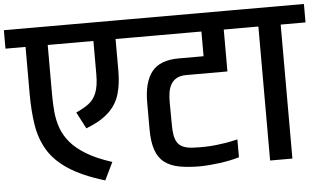

<svg xmlns="http://www.w3.org/2000/svg" viewBox="-92 -933 1768 1055"><g transform="rotate(-5 791.5 -405.5)"><path d="M447.3 30Q324 -7.3 249.3 -56Q174.7 -104.7 137.2 -167Q99.7 -229.3 87.2 -306.8Q74.7 -384.3 74.7 -478.7V-790.3H197V-464.7Q197 -415.3 201.3 -368.5Q205.7 -321.7 221 -279.3Q236.3 -237 268.3 -199Q300.3 -161 355.2 -128Q410 -95 494.7 -67.7ZM321 -355.7Q362 -374 390.3 -394.7Q418.7 -415.3 433.8 -452.8Q449 -490.3 449 -556.3V-784H571.3V-563.7Q571.3 -491.7 555.2 -436.2Q539 -380.7 495.3 -338.5Q451.7 -296.3 368.7 -264ZM-36 -739V-840.7H666V-739Z M594 -840.7H1294V-739H1168V-508H941.3Q908.3 -508 887.7 -496.3Q867 -484.7 855.7 -464.5Q844.3 -444.3 840.7 -418.5Q837 -392.7 837.3 -364.7L838.3 -238.7Q838.3 -210.7 842.2 -187.3Q846 -164 856 -146.7Q866 -129.3 886.8 -119.3Q907.7 -109.3 942.7 -107.3Q1013.3 -104 1069 -110.3Q1124.7 -116.7 1157.3 -124Q1190 -131.3 1190 -131.3V-32.7Q1141 -18.3 1083.5 -10.5Q1026 -2.7 973 -1.7Q908.3 -1.7 860 -10.7Q811.7 -19.7 779 -43.8Q746.3 -68 730.2 -112.8Q714 -157.7 714 -229.3V-377.7Q714 -487.7 758.5 -545.2Q803 -602.7 909 -602.7H1044.7V-739H594Z M1222 -739V-840.7H1619V-739H1482V0H1359V-739Z"/></g></svg>

Font: Matangi Light
Style: Regular
Weight: 300
Designer: Prashant Pant
Foundry: The Graphic Ant
Version: Version 3.002